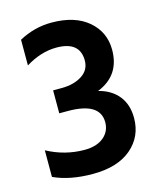

<svg xmlns="http://www.w3.org/2000/svg" viewBox="-103 -737 681 816"><g transform="rotate(-15 238.0 -328.5)"><path d="M435 -180Q435 -98 374.5 -46.5Q314 5 205 5Q104 5 33 -28V-145Q111 -103 197 -103Q251 -103 281.5 -128.5Q312 -154 312 -194Q312 -281 171 -281H133V-382H171Q224 -382 260 -405Q296 -428 296 -470Q296 -554 193 -554Q125 -554 57 -512V-625Q125 -662 200 -662Q303 -662 361.5 -612Q420 -562 420 -484Q420 -371 317 -330Q373 -316 404 -277.5Q435 -239 435 -180Z"/></g></svg>

Font: Hind Siliguri SemiBold
Style: Regular
Weight: 600
Designer: Jyotish Sonowal
Foundry: Indian Type Foundry
Version: Version 1.001;PS 1.0;hotconv 1.0.86;makeotf.lib2.5.63406; tt